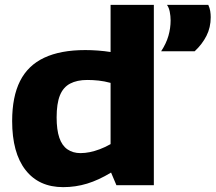

<svg xmlns="http://www.w3.org/2000/svg" viewBox="-20 -760 887 790"><path d="M459 2 437 -50Q386 -19 338.5 -4.5Q291 10 240 10Q140 10 85 -60.5Q30 -131 30 -262Q30 -362 62.5 -426.5Q95 -491 162 -522.5Q229 -554 331 -554Q356 -554 383 -552Q410 -550 435 -546V-740H613V2ZM435 -167V-419Q409 -426 385.5 -428.5Q362 -431 339 -431Q297 -431 268.5 -416Q240 -401 226.5 -367.5Q213 -334 213 -277Q213 -226 224 -193.5Q235 -161 257.5 -145.5Q280 -130 311 -130Q330 -130 349.5 -134Q369 -138 390.5 -146Q412 -154 435 -167ZM643 -549Q664 -581 673 -612.5Q682 -644 682 -676Q682 -694 678.5 -711.5Q675 -729 667 -740H837Q843 -727 845 -714.5Q847 -702 847 -689Q847 -647 829.5 -612.5Q812 -578 781 -549Z"/></svg>

Font: Georama SemiExpanded
Style: Bold
Weight: 700
Width: 6
Designer: Jean-Baptiste Levee
Foundry: Production Type
Version: Version 1.001